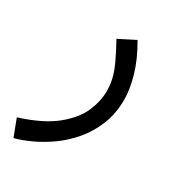

<svg xmlns="http://www.w3.org/2000/svg" viewBox="-168 -426 679 743"><g transform="rotate(30 171.0 -54.5)"><path d="M4 230 -25 154Q76 122 130.5 77.5Q185 33 205.5 -15Q226 -63 226 -107Q226 -135 220 -161Q214 -187 199 -220Q184 -253 157 -302L230 -339Q268 -274 284.5 -216Q301 -158 301 -114Q301 -51 280.5 0Q260 51 226.5 90.5Q193 130 153.5 158Q114 186 74.5 204Q35 222 4 230Z"/></g></svg>

Font: Go Noto Kurrent-Regular
Style: Regular
Weight: 400
Designer: Monotype Design Team
Foundry: Monotype Imaging Inc.
Version: Version 2.012; ttfautohint (v1.8.4.7-5d5b)